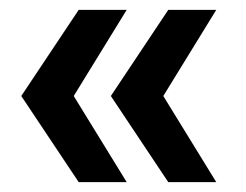

<svg xmlns="http://www.w3.org/2000/svg" viewBox="-20 -454 497 388"><path d="M236 -86H139L23 -260L139 -434H236L129 -260ZM417 -86H320L204 -260L320 -434H417L310 -260Z"/></svg>

Font: Argentum Novus Medium
Style: Regular
Weight: 500
Designer: Julieta Ulanovsky (font) & Cristiano Sobral (main changes)
Foundry: Julieta Ulanovsky (font) & Cristiano Sobral (main changes)
Version: Version 3.00;November 27, 2020;FontCreator 13.0.0.2655 64-bi